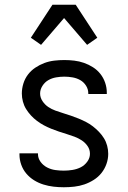

<svg xmlns="http://www.w3.org/2000/svg" viewBox="-20 -781 540 809"><path d="M249 8Q227 8 205.5 5.5Q184 3 163 -3.5Q142 -10 123.5 -21.5Q105 -33 91 -49.5Q77 -66 69.5 -87Q62 -108 62 -130V-135H140V-132Q140 -114 151 -99Q162 -84 178.5 -75.5Q195 -67 213 -64.5Q231 -62 249 -62Q267 -62 285.5 -65Q304 -68 320 -76Q336 -84 347.5 -99.5Q359 -115 359 -133Q359 -151 349 -165.5Q339 -180 324.5 -189.5Q310 -199 294 -205Q278 -211 261.5 -216Q245 -221 228.5 -226.5Q212 -232 196 -238.5Q180 -245 165 -253Q150 -261 136 -271.5Q122 -282 110.5 -294.5Q99 -307 90 -321.5Q81 -336 76.5 -353Q72 -370 72 -387Q72 -408 78.5 -429Q85 -450 98 -467Q111 -484 129 -496Q147 -508 167 -515.5Q187 -523 208.5 -525.5Q230 -528 251 -528Q272 -528 293 -525.5Q314 -523 334 -516Q354 -509 372 -497.5Q390 -486 403 -469.5Q416 -453 423 -432.5Q430 -412 430 -391V-385H352V-388Q352 -405 342.5 -420Q333 -435 318 -443.5Q303 -452 285.5 -455Q268 -458 251 -458Q234 -458 216.5 -455Q199 -452 184 -443.5Q169 -435 159 -419.5Q149 -404 149 -387Q149 -370 159 -355Q169 -340 183 -330.5Q197 -321 213.5 -315Q230 -309 246.5 -304Q263 -299 279 -293.5Q295 -288 311 -281.5Q327 -275 342.5 -267Q358 -259 371.5 -248.5Q385 -238 397 -225.5Q409 -213 418 -198.5Q427 -184 431.5 -167Q436 -150 436 -133Q436 -111 428.5 -90Q421 -69 407.5 -52Q394 -35 375 -23Q356 -11 335.5 -4Q315 3 293 5.5Q271 8 249 8ZM153 -592 110 -622 201 -761H299L390 -622L347 -592L250 -705Z"/></svg>

Font: Iosevka MaddieWtf
Style: Regular
Weight: 400
Monospace: yes
Designer: Belleve Invis
Foundry: Belleve Invis
Version: Version 31.3.0; ttfautohint (v1.8.3)